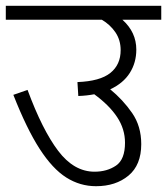

<svg xmlns="http://www.w3.org/2000/svg" viewBox="-20 -642 576 662"><path d="M0 -622H536V-574H402Q450 -531 450 -471Q450 -426 427.5 -390.5Q405 -355 360 -334Q404 -298 435.5 -252.5Q467 -207 467 -145Q467 -73 423 -36.5Q379 0 311 0Q256 0 208.5 -30Q161 -60 116.5 -129Q72 -198 26 -315L75 -332Q126 -194 180.5 -122Q235 -50 306 -50Q349 -50 380 -71Q411 -92 411 -150Q411 -197 384 -238Q357 -279 305 -317Q279 -312 250 -311L247 -359Q325 -362 360.5 -390.5Q396 -419 396 -469Q396 -504 378 -530.5Q360 -557 331 -574H0Z"/></svg>

Font: RS Noto Sans Light
Style: Regular
Weight: 300
Designer: Monotype Design Team
Foundry: Monotype Imaging Inc.
Version: Version 3.10